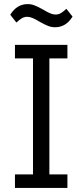

<svg xmlns="http://www.w3.org/2000/svg" viewBox="-20 -917 402 937"><path d="M53 0V-66H141V-632H53V-698H309V-632H221V-66H309V0ZM249 -784Q232 -784 216 -790Q200 -796 175 -810Q152 -824 138 -829.5Q124 -835 113 -835Q98 -835 86 -827.5Q74 -820 60 -807L30 -845Q62 -897 115 -897Q132 -897 148 -891Q164 -885 189 -871Q212 -857 226 -851.5Q240 -846 251 -846Q266 -846 278 -853.5Q290 -861 304 -874L334 -836Q302 -784 249 -784Z"/></svg>

Font: IBM Plex Sans Cond
Style: Regular
Weight: 400
Width: 3
Designer: Mike Abbink, Paul van der Laan, Pieter van Rosmalen
Foundry: Bold Monday
Version: Version 1.3